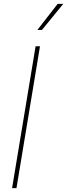

<svg xmlns="http://www.w3.org/2000/svg" viewBox="-20 -965 345 985"><path d="M185.1 -727.5 64.5 0H42L162.6 -727.5ZM171.9 -811.5 275.9 -945.3H304.7L195.3 -811.5Z"/></svg>

Font: Inter 20pt Thin
Style: Italic
Weight: 250
Italic angle: -9.3988°
Version: Version 4.001;git-66647c0bb